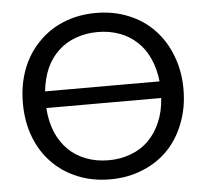

<svg xmlns="http://www.w3.org/2000/svg" viewBox="-52 -780 905 842"><g transform="rotate(-5 400.5 -359.0)"><path d="M147.5 -328.1Q151.4 -268.6 170.9 -221.7Q190.4 -175.8 223.6 -142.6Q256.8 -110.4 300.8 -93.8Q345.7 -76.2 400.4 -76.2Q454.1 -76.2 499 -93.8Q543.9 -110.4 576.2 -142.6Q609.4 -175.8 628.9 -221.7Q649.4 -268.6 653.3 -328.1Q484.4 -328.1 147.5 -328.1ZM652.3 -401.4Q646.5 -457 626 -502Q606.4 -546.9 573.2 -577.1Q540 -608.4 497.1 -624Q453.1 -640.6 400.4 -640.6Q347.7 -640.6 303.7 -624Q259.8 -608.4 226.6 -577.1Q194.3 -546.9 173.8 -502Q154.3 -457 148.4 -401.4Q316.4 -401.4 652.3 -401.4ZM400.4 -724.6Q478.5 -724.6 543.9 -697.3Q609.4 -670.9 656.2 -621.1Q702.1 -573.2 727.5 -505.9Q753.9 -438.5 753.9 -358.4Q753.9 -277.3 727.5 -210Q702.1 -142.6 656.2 -94.7Q609.4 -45.9 543.9 -19.5Q478.5 7.8 400.4 7.8Q321.3 7.8 255.9 -19.5Q191.4 -45.9 144.5 -94.7Q97.7 -142.6 72.3 -210Q46.9 -277.3 46.9 -358.4Q46.9 -438.5 72.3 -505.9Q97.7 -573.2 144.5 -621.1Q191.4 -670.9 255.9 -697.3Q321.3 -724.6 400.4 -724.6Z"/></g></svg>

Font: Lato
Style: Regular
Weight: 400
Designer: Lukasz Dziedzic with Adam Twardoch and Botio Nikoltchev
Version: Version 2.015; 2015-08-06; http://www.latofonts.com/